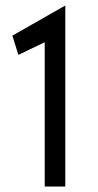

<svg xmlns="http://www.w3.org/2000/svg" viewBox="-20 -680 357 700"><path d="M218 0H143V-526L47 -480L25 -550L218 -660Z"/></svg>

Font: Quattrocento Sans
Style: Regular
Weight: 400
Designer: Pablo Impallari
Foundry: Pablo Impallari, Igino Marini, Brenda Gallo
Version: Version 2.000